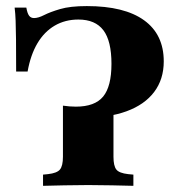

<svg xmlns="http://www.w3.org/2000/svg" viewBox="-20 -602 563 622"><path d="M248.4 -220.2Q230.6 -220.2 214.1 -221Q197.6 -221.8 183.9 -223.4V-259.7Q195.2 -258.1 205.6 -257.3Q216.1 -256.5 225.8 -256.5Q287.1 -256.5 314.1 -289.1Q341.1 -321.8 341.1 -395.2Q341.1 -469.4 314.9 -504Q288.7 -538.7 233.9 -538.7Q191.1 -538.7 157.3 -519Q123.4 -499.2 101.2 -461.7Q79 -424.2 69.4 -370.2H32.3Q32.3 -435.5 31.9 -473.8Q31.5 -512.1 30.6 -535.1Q29.8 -558.1 27.4 -577.4H65.3Q68.5 -558.9 74.2 -551.2Q79.8 -543.5 90.3 -543.5Q104 -543.5 123 -553.2Q141.9 -562.9 174.6 -572.6Q207.3 -582.3 261.3 -582.3Q383.1 -582.3 446.8 -536.3Q510.5 -490.3 510.5 -403.2Q510.5 -345.2 479.4 -304Q448.4 -262.9 389.9 -241.5Q331.5 -220.2 248.4 -220.2ZM256.5 -2.4Q220.2 -2.4 188.3 -1.6Q156.5 -0.8 119.4 0V-36.3L135.5 -37.9Q164.5 -41.1 174.2 -52.8Q183.9 -64.5 183.9 -94.4V-241.1Q223.4 -237.9 264.9 -241.9Q306.5 -246 347.6 -258.9V-94.4Q347.6 -64.5 356.9 -52.8Q366.1 -41.1 395.2 -37.9L412.1 -36.3V0Q375 -0.8 343.1 -1.6Q311.3 -2.4 275 -2.4H265.3Z"/></svg>

Font: Playfair 9pt Black
Style: Regular
Weight: 900
Designer: Claus Eggers Sørensen
Foundry: Claus Eggers Sørensen
Version: Version 2.203